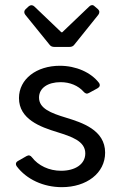

<svg xmlns="http://www.w3.org/2000/svg" viewBox="-20 -736 477 766"><path d="M81.1 -676.8 177.7 -557.6C182.6 -550.8 189.5 -548.8 197.3 -548.8H256.8C264.6 -548.8 271.5 -550.8 276.4 -557.6L372.1 -676.8C377.9 -684.6 377.9 -692.4 371.1 -699.2L357.4 -710.9C350.6 -717.8 342.8 -716.8 335.9 -710L228.5 -607.4H224.6L117.2 -710C110.4 -716.8 101.6 -716.8 94.7 -710.9L82 -699.2C75.2 -692.4 75.2 -684.6 81.1 -676.8ZM226.6 10.7C325.2 10.7 399.4 -44.9 399.4 -127C399.4 -217.8 306.6 -247.1 243.2 -266.6C181.6 -285.2 135.7 -303.7 135.7 -346.7C135.7 -384.8 170.9 -408.2 221.7 -408.2C258.8 -408.2 292 -394.5 313.5 -370.1C320.3 -362.3 327.1 -360.4 335 -365.2L369.1 -383.8C377.9 -388.7 380.9 -396.5 375 -405.3C342.8 -447.3 283.2 -473.6 218.8 -473.6C126 -473.6 55.7 -420.9 55.7 -344.7C55.7 -260.7 140.6 -229.5 208 -209C263.7 -191.4 320.3 -173.8 320.3 -124C320.3 -81.1 280.3 -54.7 223.6 -54.7C175.8 -54.7 132.8 -75.2 107.4 -108.4C101.6 -116.2 94.7 -118.2 85.9 -113.3L51.8 -93.8C43 -88.9 41 -81.1 46.9 -72.3C85.9 -20.5 153.3 10.7 226.6 10.7Z"/></svg>

Font: Ed Sans Neue
Style: Regular
Weight: 400
Designer: Stephen Hutchings
Version: Version 1.004;PS 001.004;hotconv 1.0.88;makeotf.lib2.5.64775